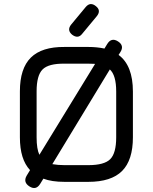

<svg xmlns="http://www.w3.org/2000/svg" viewBox="-20 -914 768 965"><path d="M342 -740Q315 -763 338 -791L411 -879Q434 -906 462 -883Q490 -861 466 -832L393 -744Q372 -717 342 -740ZM114 -31 131 -59Q80 -113 80 -224V-455Q80 -570 135 -624.5Q190 -679 304 -678H424Q467 -678 505 -670L519 -693Q540 -727 573 -706Q606 -685 585 -652L576 -638Q648 -585 648 -454V-224Q648 -109 593.5 -54.5Q539 0 424 0H304Q240 0 198 -16L182 10Q161 44 128 23Q95 2 114 -31ZM164 -224Q164 -165 178 -136L458 -593Q447 -594 424 -594H304Q224 -595 194 -565Q164 -535 164 -455ZM304 -84H424Q504 -84 534 -114Q564 -144 564 -224V-454Q564 -536 532 -565L243 -89Q271 -84 304 -84Z"/></svg>

Font: Jura
Style: Bold
Weight: 700
Designer: Daniel Johnson, Alexei Vanyashin
Foundry: Daniel Johnson
Version: Version 5.103